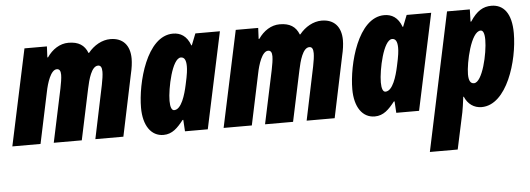

<svg xmlns="http://www.w3.org/2000/svg" viewBox="-64 -711 3031 1099"><g transform="rotate(-5 1451.5 -161.5)"><path d="M-13 0H149L211 -293C221 -344 244 -418 279 -418C294 -418 301 -407 301 -384C301 -365 296 -335 290 -306L225 0H386L448 -292C459 -344 478 -418 516 -418C531 -418 538 -406 538 -381C538 -363 534 -335 528 -306L464 0H625L699 -353C707 -386 711 -417 711 -441C711 -518 671 -563 599 -563C551 -563 504 -536 471 -495H468C450 -541 416 -563 358 -563C309 -563 265 -534 235 -490H231L234 -553H105Z M855 10C906 10 937 -23 971 -66H975L979 0H1110L1228 -553H1087L1061 -487H1058C1038 -543 1001 -563 959 -563C807 -563 740 -298 740 -156C740 -54 784 10 855 10ZM928 -126C914 -126 906 -145 906 -181C906 -252 942 -423 992 -423C1012 -423 1022 -406 1022 -370C1022 -351 1020 -327 1006 -265C994 -209 970 -126 928 -126Z M1201 0H1363L1425 -293C1435 -344 1458 -418 1493 -418C1508 -418 1515 -407 1515 -384C1515 -365 1510 -335 1504 -306L1439 0H1600L1662 -292C1673 -344 1692 -418 1730 -418C1745 -418 1752 -406 1752 -381C1752 -363 1748 -335 1742 -306L1678 0H1839L1913 -353C1921 -386 1925 -417 1925 -441C1925 -518 1885 -563 1813 -563C1765 -563 1718 -536 1685 -495H1682C1664 -541 1630 -563 1572 -563C1523 -563 1479 -534 1449 -490H1445L1448 -553H1319Z M2069 10C2120 10 2151 -23 2185 -66H2189L2193 0H2324L2442 -553H2301L2275 -487H2272C2252 -543 2215 -563 2173 -563C2021 -563 1954 -298 1954 -156C1954 -54 1998 10 2069 10ZM2142 -126C2128 -126 2120 -145 2120 -181C2120 -252 2156 -423 2206 -423C2226 -423 2236 -406 2236 -370C2236 -351 2234 -327 2220 -265C2208 -209 2184 -126 2142 -126Z M2365 240H2525L2570 30C2573 13 2579 -21 2583 -58H2586C2604 -15 2639 10 2683 10C2828 10 2903 -237 2903 -396C2903 -510 2858 -563 2788 -563C2742 -563 2704 -542 2666 -483H2662L2664 -553H2533ZM2651 -130C2631 -130 2621 -147 2621 -184C2621 -249 2659 -427 2715 -427C2729 -427 2737 -409 2737 -372C2737 -295 2700 -130 2651 -130Z"/></g></svg>

Font: Noto Sans UI Condensed Black
Style: Italic
Weight: 900
Width: 3
Italic angle: -192°
Designer: Monotype Design Team
Foundry: Monotype Imaging Inc.
Version: Version 1.901